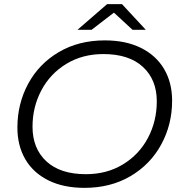

<svg xmlns="http://www.w3.org/2000/svg" viewBox="-20 -901 879 927"><path d="M64 -285Q64 -400 116 -496.5Q168 -593 264 -649.5Q360 -706 486 -706Q588 -706 661 -669.5Q734 -633 772.5 -567.5Q811 -502 811 -415Q811 -300 758.5 -203.5Q706 -107 610 -50.5Q514 6 388 6Q286 6 213 -30.5Q140 -67 102 -132.5Q64 -198 64 -285ZM737 -412Q737 -516 670 -578Q603 -640 479 -640Q378 -640 300 -592.5Q222 -545 179.5 -464.5Q137 -384 137 -289Q137 -184 204 -122Q271 -60 395 -60Q496 -60 574 -107.5Q652 -155 694.5 -235.5Q737 -316 737 -412ZM620 -757 530 -840 422 -757H354L497 -881H569L684 -757Z"/></svg>

Font: Montserrat Alternates
Style: Italic
Weight: 400
Italic angle: -11.3°
Designer: Julieta Ulanovsky
Foundry: Julieta Ulanovsky
Version: Version 7.200